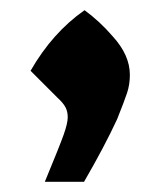

<svg xmlns="http://www.w3.org/2000/svg" viewBox="-20 -185 314 377"><path d="M113 45Q113 34 108.5 25.5Q104 17 93 7L40 -46Q83 -121 146 -165Q176 -143 201 -114Q235 -77 235 -38Q235 -19 229.5 -2.5Q224 14 210 49Q185 103 145 172H68Q97 102 105 79.5Q113 57 113 45Z"/></svg>

Font: Suez One
Style: Regular
Weight: 400
Version: Version 1.000